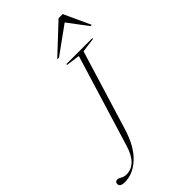

<svg xmlns="http://www.w3.org/2000/svg" viewBox="-346 -1019 1112 1112"><g transform="rotate(-45 210.0 -463.0)"><path d="M192.5 -208.5Q159.5 -100.5 101.2 -46Q43 8.5 -24 8.5Q-63.5 8.5 -63.5 -15Q-63.5 -34 -45 -34Q-34.5 -34 -19.8 -25.2Q-5 -16.5 13.5 -16.5Q96 -16.5 131 -133L303.5 -697L218 -709L220 -715H433L431 -709L342 -697ZM201.5 -772 375.5 -935H409L484 -772H473.5L383 -892.5L216 -772Z"/></g></svg>

Font: Newsreader Display ExtraLight
Style: Italic
Weight: 275
Italic angle: -17°
Designer: Hugues Gentile
Foundry: Production Type
Version: Version 1.001